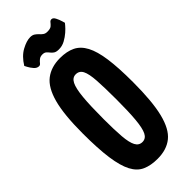

<svg xmlns="http://www.w3.org/2000/svg" viewBox="-288 -934 985 985"><g transform="rotate(-45 204.5 -442.0)"><path d="M200 10Q151 10 116.5 -5.5Q82 -21 61 -61Q40 -101 30 -172Q20 -243 20 -354Q20 -490 41 -567.5Q62 -645 104.5 -677.5Q147 -710 211 -710Q260 -710 294 -693.5Q328 -677 349 -637.5Q370 -598 379.5 -530Q389 -462 389 -358Q389 -217 369 -137Q349 -57 307.5 -23.5Q266 10 200 10ZM206 -106Q231 -106 243.5 -131Q256 -156 261 -211Q266 -266 266 -354Q266 -441 262.5 -494Q259 -547 247 -570.5Q235 -594 209 -594Q185 -594 172 -568.5Q159 -543 153.5 -485Q148 -427 148 -329Q148 -251 152 -202Q156 -153 168.5 -129.5Q181 -106 206 -106ZM239 -745Q220 -745 210.5 -751.5Q201 -758 195 -766Q189 -774 181.5 -780.5Q174 -787 160 -787Q145 -787 135.5 -779.5Q126 -772 120 -764Q114 -756 106 -756Q91 -756 79 -770Q67 -784 60 -797.5Q53 -811 53 -811Q80 -855 116 -874.5Q152 -894 179 -894Q194 -894 204 -887.5Q214 -881 221.5 -872.5Q229 -864 238 -857.5Q247 -851 261 -851Q283 -851 292 -859Q301 -867 306.5 -874.5Q312 -882 321 -882Q332 -882 340 -866.5Q348 -851 352.5 -835.5Q357 -820 357 -820Q357 -820 347.5 -808.5Q338 -797 321.5 -782.5Q305 -768 284 -756.5Q263 -745 239 -745Z"/></g></svg>

Font: Yanone Kaffeesatz
Style: Bold
Weight: 700
Designer: Yanone (Cyrillic: Daniel Pouzeot, Huerta Tipografica, and Cyreal)
Foundry: Yanone
Version: Version 2.003